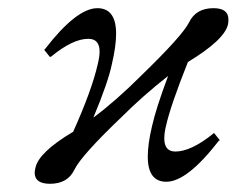

<svg xmlns="http://www.w3.org/2000/svg" viewBox="-20 -428 573 465"><path d="M216.8 -272.9Q221.2 -291 221.2 -303.2Q221.2 -334 193.8 -334Q156.2 -334 104 -291L101.1 -290L100.1 -291L87.9 -306.2L86.9 -307.1L88.9 -309.1Q165.5 -408.2 215.8 -408.2Q261.2 -408.2 261.2 -346.2Q261.2 -316.4 251 -272.9Q242.2 -229.5 206.1 -143.1Q261.2 -184.1 323.2 -246.1Q422.4 -342.3 438 -374Q454.6 -408.2 497.1 -408.2Q533.2 -408.2 533.2 -380.9Q533.2 -373 532.2 -369.1Q523.9 -331.5 435.1 -277.8Q392.6 -171.4 381.8 -122.1Q377.9 -106 377.9 -92.8Q377.9 -61 404.8 -61Q442.4 -61 496.1 -104L498 -106L500 -104L511.2 -89.8L512.2 -87.9L509.8 -86.9Q433.1 12.2 382.8 12.2Q337.9 12.2 337.9 -48.8Q337.9 -79.1 348.1 -122.1Q357.9 -166 387.2 -244.1Q325.7 -195.8 274.9 -145Q176.8 -51.3 160.2 -17.1Q144 17.1 101.1 17.1Q64 17.1 64 -9.8Q64 -14.2 65.9 -22Q74.2 -59.6 157.2 -108.9Q202.6 -210 216.8 -272.9Z"/></svg>

Font: Linux Libertine G
Style: Italic
Weight: 400
Italic angle: -12°
Designer: Philipp H. Poll
Foundry: Philipp H. Poll
Version: Version 5.1.3